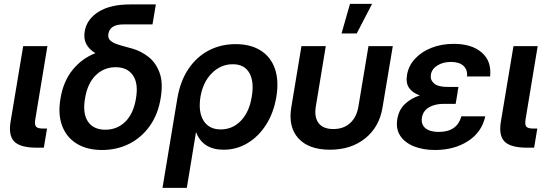

<svg xmlns="http://www.w3.org/2000/svg" viewBox="-20 -750 2788 975"><path d="M167 0Q84.5 0 53.2 -30.5Q22 -61 33.7 -131.8L97.7 -515.6H220.7L159.2 -144Q154.8 -116.7 163.1 -106.9Q171.4 -97.2 198.2 -97.2H218.8L202.6 0Z M498 11.7Q421.9 11.7 369.9 -20.3Q317.9 -52.2 295.7 -110.8Q273.4 -169.4 287.1 -249.5Q301.3 -336.4 348.4 -394.8Q395.5 -453.1 464.4 -480Q432.6 -499 418.2 -526.4Q403.8 -553.7 410.2 -590.8Q420.4 -652.3 480.2 -689.9Q540 -727.5 640.6 -727.5H771.5L754.4 -626H606Q538.1 -626 530.3 -577.6Q526.9 -557.1 539.8 -544.9Q552.7 -532.7 574.7 -525.4Q596.7 -518.1 621.1 -511.7Q629.4 -509.3 637.9 -507.1Q646.5 -504.9 654.8 -502.4Q696.3 -490.2 733.6 -461.4Q771 -432.6 790 -381.6Q809.1 -330.6 795.9 -251.5Q782.7 -169.9 741 -110.8Q699.2 -51.8 636.7 -20Q574.2 11.7 498 11.7ZM515.1 -91.3Q574.7 -91.3 616.2 -131.8Q657.7 -172.4 670.4 -249.5Q683.6 -326.7 655 -367.7Q626.5 -408.7 567.4 -408.7Q508.3 -408.7 466.3 -367.9Q424.3 -327.1 411.6 -249.5Q398.9 -172.4 427.2 -131.8Q455.6 -91.3 515.1 -91.3Z M805.2 204.1 879.9 -246.6Q894.5 -336.4 936.3 -398.9Q978 -461.4 1039.8 -493.7Q1101.6 -525.9 1176.8 -525.9Q1252 -525.9 1303.2 -493.9Q1354.5 -461.9 1375.7 -401.9Q1397 -341.8 1383.3 -257.8Q1370.1 -178.2 1332 -117.9Q1293.9 -57.6 1238 -23.7Q1182.1 10.3 1115.7 10.3Q1010.3 10.3 976.1 -77.6H975.1L928.7 204.1ZM1101.1 -92.8Q1161.1 -92.8 1203.6 -137.2Q1246.1 -181.6 1258.3 -258.3Q1271.5 -335 1246.3 -379.4Q1221.2 -423.8 1162.1 -423.8Q1101.6 -423.8 1056.2 -378.7Q1010.7 -333.5 998 -258.3Q985.8 -182.6 1013.4 -137.7Q1041 -92.8 1101.1 -92.8Z M1655.8 10.3Q1547.9 10.3 1495.4 -47.4Q1442.9 -105 1459 -203.6L1510.7 -515.6H1634.3L1584 -210.4Q1574.7 -155.8 1597.7 -125.2Q1620.6 -94.7 1672.9 -94.7Q1725.1 -94.7 1758.3 -125.2Q1791.5 -155.8 1800.3 -210.4L1851.1 -515.6H1974.6L1922.4 -203.6Q1906.2 -105 1834.5 -47.4Q1762.7 10.3 1655.8 10.3ZM1714.4 -580.1 1757.3 -730.5H1869.6L1791.5 -580.1Z M2189.5 11.7Q2128.4 11.7 2082 -6.8Q2035.6 -25.4 2012.5 -60.5Q1989.3 -95.7 1997.6 -145.5Q2005.4 -192.4 2035.9 -221.4Q2066.4 -250.5 2111.8 -265.6Q2074.7 -278.3 2057.4 -303.5Q2040 -328.6 2046.9 -369.6Q2054.7 -416.5 2087.9 -452.1Q2121.1 -487.8 2172.1 -507.6Q2223.1 -527.3 2284.2 -527.3Q2375 -527.3 2426 -483.6Q2477.1 -439.9 2468.8 -361.8H2351.6Q2355 -396 2333.5 -415.8Q2312 -435.5 2270 -435.5Q2229.5 -435.5 2200.9 -417.5Q2172.4 -399.4 2168 -370.6Q2163.6 -344.7 2183.8 -326.7Q2204.1 -308.6 2252 -308.6H2308.1L2303.7 -283.7H2304.2L2293.9 -222.7H2233.4Q2189 -222.7 2158.7 -205.1Q2128.4 -187.5 2122.6 -152.8Q2117.2 -118.7 2139.9 -99.4Q2162.6 -80.1 2207.5 -80.1Q2301.3 -80.1 2322.8 -159.2H2444.3Q2426.3 -78.1 2356.2 -33.2Q2286.1 11.7 2189.5 11.7Z M2656.7 0Q2574.2 0 2543 -30.5Q2511.7 -61 2523.4 -131.8L2587.4 -515.6H2710.4L2648.9 -144Q2644.5 -116.7 2652.8 -106.9Q2661.1 -97.2 2688 -97.2H2708.5L2692.4 0Z"/></svg>

Font: Inter Display SemiBold
Style: Italic
Weight: 600
Italic angle: -9.39999°
Designer: Rasmus Andersson
Foundry: rsms
Version: Version 4.000;git-a52131595